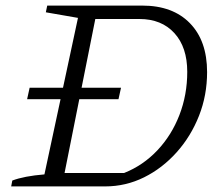

<svg xmlns="http://www.w3.org/2000/svg" viewBox="-20 -667 801 687"><path d="M489 -647Q598 -647 659.5 -584Q721 -521 721 -409Q721 -326 692 -252.5Q663 -179 612 -122Q561 -65 495.5 -32.5Q430 0 356 0H20L24 -21Q66 -37 139 -43L259 -603L144 -623L149 -647ZM424 -48Q492 -75 543 -129Q594 -183 622 -255.5Q650 -328 650 -410Q650 -498 604 -548.5Q558 -599 479 -599H321L211 -48ZM86 -353H413L404 -312H77Z"/></svg>

Font: Piazzolla SC Light
Style: Italic
Weight: 300
Italic angle: -11.3°
Designer: Juan Pablo del Peral
Foundry: Huerta Tipografica
Version: Version 1.330